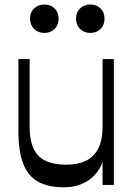

<svg xmlns="http://www.w3.org/2000/svg" viewBox="-20 -809 584 840"><path d="M260.3 10.5Q191.1 10.5 147 -13.9Q102.8 -38.4 81.6 -92.7Q60.4 -147 60.4 -237.8V-550.5H109.8V-254.1Q109.8 -166.8 147.9 -127.7Q186.1 -88.5 270.5 -88.5Q319.6 -88.5 354.9 -105.1Q390.3 -121.8 409.5 -158.7Q428.7 -195.7 428.7 -256.2L439.3 -172.8Q439.3 -111.6 414.8 -70.9Q390.3 -30.2 349.8 -9.9Q309.3 10.5 260.3 10.5ZM428.7 0V-550.5H478.1V0ZM173.9 -664.9Q147.7 -664.9 129.6 -682.1Q111.4 -699.4 111.4 -727.1Q111.4 -755.4 129.6 -772.3Q147.7 -789.3 173.9 -789.3Q201.1 -789.3 218.8 -772.3Q236.4 -755.4 236.4 -727.1Q236.4 -699.4 218.8 -682.1Q201.1 -664.9 173.9 -664.9ZM374.8 -664.9Q348.6 -664.9 330.6 -682.1Q312.6 -699.4 312.6 -727.1Q312.6 -755.4 330.6 -772.3Q348.6 -789.3 374.8 -789.3Q402.3 -789.3 419.8 -772.3Q437.3 -755.4 437.3 -727.1Q437.3 -699.4 419.8 -682.1Q402.3 -664.9 374.8 -664.9Z"/></svg>

Font: Savate ExtraLight
Style: Regular
Weight: 200
Designer: Max Esnée
Foundry: Plomb Type
Version: Version 2.000